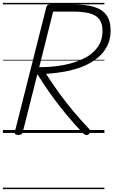

<svg xmlns="http://www.w3.org/2000/svg" viewBox="-20 -918 784 1326"><path d="M106 14Q93 14 86.5 9.5Q80 5 82 -6L300 -869Q303 -879 309.5 -883.5Q316 -888 332 -888H483Q571 -888 629 -870.5Q687 -853 715.5 -813.5Q744 -774 744 -706Q744 -657 727.5 -616.5Q711 -576 680.5 -543.5Q650 -511 609 -487Q568 -463 518 -446.5Q468 -430 412.5 -421Q357 -412 298 -408Q339 -344 385.5 -279.5Q432 -215 484.5 -152Q537 -89 596 -27Q604 -20 604.5 -11.5Q605 -3 593 9Q582 17 573 14.5Q564 12 553 2Q493 -61 437 -128.5Q381 -196 331 -266Q281 -336 238 -406L137 -5Q134 5 128 9.5Q122 14 106 14ZM251 -454Q292 -454 335 -457.5Q378 -461 420.5 -469Q463 -477 502.5 -490.5Q542 -504 575.5 -523Q609 -542 634.5 -568.5Q660 -595 674 -628.5Q688 -662 688 -705Q688 -755 666 -784.5Q644 -814 598.5 -826Q553 -838 481 -838H347ZM0 378H701V388H0ZM0 -20H701V0H0ZM0 -505H701V-500H0ZM0 -898H701V-888H0Z"/></svg>

Font: Playwrite DE SAS Guides
Style: Regular
Weight: 400
Designer: Veronika Burian, José Scaglione
Foundry: TypeTogether
Version: Version 1.003